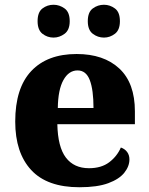

<svg xmlns="http://www.w3.org/2000/svg" viewBox="-20 -777 626 807"><path d="M314 10Q178 10 111 -62.5Q44 -135 44 -266Q44 -407 111.5 -478.5Q179 -550 302 -550Q416 -550 481.5 -489Q547 -428 547 -309V-255H221Q223 -159 257 -114.5Q291 -70 354 -70Q406 -70 439 -95Q472 -120 488 -157Q505 -151 514.5 -138Q524 -125 524 -107Q524 -78 502.5 -51Q481 -24 435 -7Q389 10 314 10ZM373 -323Q373 -399 357.5 -440Q342 -481 306 -481Q269 -481 246.5 -440.5Q224 -400 223 -323ZM417 -619Q391 -619 370 -635Q349 -651 349 -688Q349 -726 370 -741.5Q391 -757 417 -757Q442 -757 463 -741.5Q484 -726 484 -688Q484 -651 463 -635Q442 -619 417 -619ZM205 -619Q179 -619 158.5 -635Q138 -651 138 -688Q138 -726 158.5 -741.5Q179 -757 205 -757Q230 -757 251.5 -741.5Q273 -726 273 -688Q273 -651 251.5 -635Q230 -619 205 -619Z"/></svg>

Font: Noto Serif Bengali ExtraBold
Style: Regular
Weight: 800
Designer: Juan Bruce, Universal Thirst, Indian Type Foundry and the Monotype Design Team.
Foundry: Monotype Imaging Inc.
Version: Version 2.003